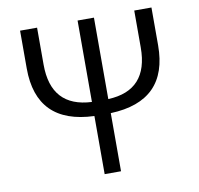

<svg xmlns="http://www.w3.org/2000/svg" viewBox="-81 -816 932 901"><g transform="rotate(-10 385.0 -366.0)"><path d="M346 -277Q72 -287 72 -552V-732H153V-556Q153 -353 346 -344V-732H424V-344Q616 -352 616 -556V-732H698V-552Q698 -287 424 -277V0H346Z"/></g></svg>

Font: Source Han Sans CN Normal
Style: Regular
Weight: 350
Designer: Ryoko NISHIZUKA 西塚涼子 (kana, bopomofo & ideographs); Paul D. Hunt (Latin, Greek & Cyrillic); Sandoll Communications 산돌커뮤니
Foundry: Adobe
Version: Version 2.004;hotconv 1.0.118;makeotfexe 2.5.65603